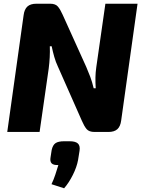

<svg xmlns="http://www.w3.org/2000/svg" viewBox="-20 -710 764 1033"><path d="M720 -690 632 -62Q628 -30 611.5 -15Q595 0 563 0H489Q459 0 446 -15.5Q433 -31 421 -59L291 -353Q280 -376 272 -404Q264 -432 258 -461H248Q249 -431 247.5 -401.5Q246 -372 242 -341L193 0H19L107 -628Q111 -660 127.5 -675Q144 -690 176 -690H250Q279 -690 292 -674Q305 -658 317 -631L444 -350Q455 -325 465.5 -297Q476 -269 484 -235H495Q493 -267 493.5 -293.5Q494 -320 498 -348L547 -690ZM355 50Q386 50 399 62Q412 74 408 101L400 151Q393 189 372 231Q351 273 325 303L257 281Q269 256 277.5 230Q286 204 294 178Q267 179 257.5 168.5Q248 158 252 136L258 97Q264 70 279 60Q294 50 325 50Z"/></svg>

Font: Exo 2 ExtraBold
Style: Italic
Weight: 800
Italic angle: -8°
Designer: Natanael Gama
Foundry: Natanael Gama
Version: Version 2.010